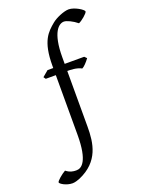

<svg xmlns="http://www.w3.org/2000/svg" viewBox="-303 -839 872 1166"><g transform="rotate(-20 132.5 -256.5)"><path d="M294 -757C264 -757 209 -734 183 -712C134 -671 85 -629 85 -469V-454H48L10 -422L20 -408H85V-22C85 149 38 178 7 178H0C-12 178 -36 176 -61 156C-86 170 -122 201 -122 210C-122 219 -84 244 -43 244C-26 244 -5 236 5 232C144 172 159 57 159 -48V-408C177 -408 219 -408 250 -391C262 -396 283 -418 299 -440L285 -454H159V-496C159 -659 209 -697 242 -697C259 -697 296 -680 325 -656C344 -663 387 -699 387 -710C387 -722 332 -757 294 -757Z"/></g></svg>

Font: Temporarium
Style: Regular
Weight: 400
Version: Version 1.1